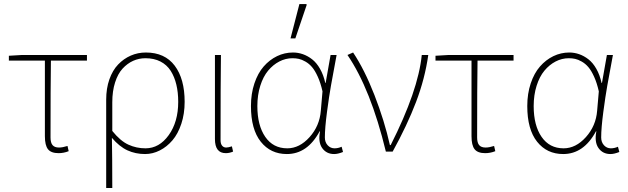

<svg xmlns="http://www.w3.org/2000/svg" viewBox="-20 -750 3106 950"><path d="M270 7.8Q232.9 7.8 217.5 -11.5Q202.1 -30.8 202.1 -76.2V-450.2H23.9V-474.1L89.8 -478H410.2V-450.2H231.9Q230 -322.3 230 -69.8Q230 -43.9 240 -32Q250 -20 272 -20Q289.6 -20 314 -27.8L319.8 -2Q295.4 7.8 270 7.8Z M505.4 180.2V-256.8Q505.4 -312.5 521.2 -357.4Q537.1 -402.3 564.5 -430.9Q591.8 -459.5 627 -474.9Q662.1 -490.2 701.7 -490.2Q795.4 -490.2 844.5 -425Q893.6 -359.9 893.6 -246.1Q893.6 -187 877.2 -137.5Q860.8 -87.9 833.3 -55.7Q805.7 -23.4 770.5 -5.6Q735.4 12.2 697.8 12.2Q650.4 12.2 610.6 -6.1Q570.8 -24.4 533.7 -67.9Q535.6 28.3 535.6 180.2ZM699.7 -16.1Q768.1 -16.1 814.9 -81.5Q861.8 -147 861.8 -246.1Q861.8 -293 852.5 -331.5Q843.3 -370.1 824.5 -399.7Q805.7 -429.2 773.9 -445.6Q742.2 -461.9 699.7 -461.9Q667.5 -461.9 638.7 -449Q609.9 -436 586.4 -410.4Q563 -384.8 549.3 -341.8Q535.6 -298.8 535.6 -244.1V-102.1Q575.7 -52.2 615.5 -34.2Q655.3 -16.1 699.7 -16.1Z M1097.2 7.8Q1043.5 7.8 1043.5 -62V-478H1073.2Q1071.3 -334 1071.3 -56.2Q1071.3 -38.6 1078.9 -29.3Q1086.4 -20 1099.1 -20Q1109.4 -20 1127.4 -25.9L1133.3 0Q1115.7 7.8 1097.2 7.8Z M1399.4 12.2Q1318.8 12.2 1270.3 -48.8Q1221.7 -109.9 1221.7 -225.1Q1221.7 -286.6 1238.8 -337.4Q1255.9 -388.2 1284.7 -421.1Q1313.5 -454.1 1350.8 -472.2Q1388.2 -490.2 1429.7 -490.2Q1454.6 -490.2 1478.5 -481.9Q1502.4 -473.6 1524.4 -456.5Q1546.4 -439.5 1563.5 -409.4Q1580.6 -379.4 1589.4 -339.8H1591.3L1615.7 -478H1645.5Q1627 -378.9 1617.7 -326.9Q1608.4 -274.9 1597.9 -195.6Q1587.4 -116.2 1587.4 -69.8Q1587.4 -46.4 1601.3 -31.2Q1615.2 -16.1 1635.3 -16.1Q1652.8 -16.1 1670.4 -23.9L1677.2 2Q1651.9 12.2 1633.3 12.2Q1595.2 12.2 1574.2 -17.3Q1553.2 -46.9 1563.5 -100.1H1561.5Q1501 12.2 1399.4 12.2ZM1401.4 -16.1Q1461.9 -16.1 1511.7 -71.5Q1561.5 -127 1567.4 -202.1L1575.7 -297.9Q1566.4 -339.4 1552.5 -370.1Q1538.6 -400.9 1523.9 -418Q1509.3 -435.1 1491.2 -445.3Q1473.1 -455.6 1458.5 -458.7Q1443.8 -461.9 1427.2 -461.9Q1393.1 -461.9 1362.1 -445.8Q1331.1 -429.7 1306.6 -400.4Q1282.2 -371.1 1267.8 -325.4Q1253.4 -279.8 1253.4 -225.1Q1253.4 -129.4 1292.5 -72.8Q1331.5 -16.1 1401.4 -16.1ZM1417.5 -560.1 1461.4 -730H1495.6L1497.6 -726.1L1441.4 -560.1Z M1889.2 0Q1814.5 -309.1 1699.2 -478L1727.1 -490.2Q1783.2 -406.7 1832.8 -279.5Q1882.3 -152.3 1909.2 -32.2H1913.1Q2049.3 -301.3 2066.9 -478H2099.1Q2082.5 -360.8 2038.6 -245.4Q1994.6 -129.9 1922.9 0Z M2380.9 7.8Q2343.8 7.8 2328.4 -11.5Q2313 -30.8 2313 -76.2V-450.2H2134.8V-474.1L2200.7 -478H2521V-450.2H2342.8Q2340.8 -322.3 2340.8 -69.8Q2340.8 -43.9 2350.8 -32Q2360.8 -20 2382.8 -20Q2400.4 -20 2424.8 -27.8L2430.7 -2Q2406.2 7.8 2380.9 7.8Z M2766.6 12.2Q2686 12.2 2637.5 -48.8Q2588.9 -109.9 2588.9 -225.1Q2588.9 -286.6 2606 -337.4Q2623 -388.2 2651.9 -421.1Q2680.7 -454.1 2718 -472.2Q2755.4 -490.2 2796.9 -490.2Q2821.8 -490.2 2845.7 -481.9Q2869.6 -473.6 2891.6 -456.5Q2913.6 -439.5 2930.7 -409.4Q2947.8 -379.4 2956.5 -339.8H2958.5L2982.9 -478H3012.7Q2994.1 -378.9 2984.9 -326.9Q2975.6 -274.9 2965.1 -195.6Q2954.6 -116.2 2954.6 -69.8Q2954.6 -46.4 2968.5 -31.2Q2982.4 -16.1 3002.4 -16.1Q3020 -16.1 3037.6 -23.9L3044.4 2Q3019 12.2 3000.5 12.2Q2962.4 12.2 2941.4 -17.3Q2920.4 -46.9 2930.7 -100.1H2928.7Q2868.2 12.2 2766.6 12.2ZM2768.6 -16.1Q2829.1 -16.1 2878.9 -71.5Q2928.7 -127 2934.6 -202.1L2942.9 -297.9Q2933.6 -339.4 2919.7 -370.1Q2905.8 -400.9 2891.1 -418Q2876.5 -435.1 2858.4 -445.3Q2840.3 -455.6 2825.7 -458.7Q2811 -461.9 2794.4 -461.9Q2760.3 -461.9 2729.2 -445.8Q2698.2 -429.7 2673.8 -400.4Q2649.4 -371.1 2635 -325.4Q2620.6 -279.8 2620.6 -225.1Q2620.6 -129.4 2659.7 -72.8Q2698.7 -16.1 2768.6 -16.1Z"/></svg>

Font: Source Sans 3 ExtraLight
Style: Regular
Weight: 200
Designer: Paul D. Hunt
Foundry: Adobe
Version: Version 3.052;hotconv 1.1.0;makeotfexe 2.6.0